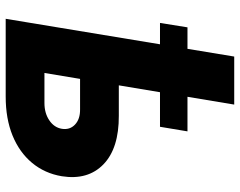

<svg xmlns="http://www.w3.org/2000/svg" viewBox="-102 -720 823 658"><g transform="rotate(90 309.0 -391.5)"><path d="M430.7 -623 415 -528.8H59.1L74.2 -623ZM211.4 -387.7H377Q488.8 -388.2 543.7 -335Q598.6 -281.7 584.5 -192.4Q574.7 -133.8 538.6 -90.3Q502.4 -46.9 444.8 -23.4Q387.2 0 311.5 0H44.9L174.3 -783.2H338.9L230.5 -132.8H333.5Q368.2 -132.8 392.8 -149.4Q417.5 -166 421.9 -192.4Q426.3 -219.7 407.5 -237.5Q388.7 -255.4 355 -254.9H189.5Z"/></g></svg>

Font: Inter Tight ExtraBold
Style: Italic
Weight: 800
Italic angle: -9.39999°
Designer: Rasmus Andersson
Foundry: rsms
Version: Version 3.004